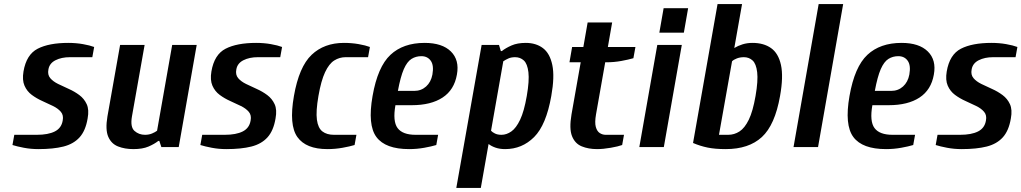

<svg xmlns="http://www.w3.org/2000/svg" viewBox="-20 -720 5001 940"><path d="M168 10Q131 10 97 3.5Q63 -3 41 -10L50 -60H160Q216 -60 248.5 -76.5Q281 -93 287 -130Q292 -156 278 -172.5Q264 -189 239.5 -201Q215 -213 187 -225.5Q159 -238 135.5 -255.5Q112 -273 100 -300.5Q88 -328 95 -370Q109 -453 164.5 -481.5Q220 -510 314 -510Q352 -510 386 -504Q420 -498 441 -490L432 -440H322Q281 -440 251.5 -425Q222 -410 217 -380Q212 -354 226 -337.5Q240 -321 264.5 -309Q289 -297 317 -284.5Q345 -272 368.5 -254.5Q392 -237 404.5 -210Q417 -183 409 -140Q399 -80 369.5 -47.5Q340 -15 290.5 -2.5Q241 10 168 10Z M633 10Q591 10 558 -3Q525 -16 510 -50.5Q495 -85 506 -150L568 -500H688L626 -150Q617 -98 638.5 -79Q660 -60 690 -60Q709 -60 724.5 -66.5Q740 -73 749 -80L823 -500H943L855 0H770L760 -30H755Q736 -15 707 -2.5Q678 10 633 10Z M1088 10Q1051 10 1017 3.5Q983 -3 961 -10L970 -60H1080Q1136 -60 1168.5 -76.5Q1201 -93 1207 -130Q1212 -156 1198 -172.5Q1184 -189 1159.5 -201Q1135 -213 1107 -225.5Q1079 -238 1055.5 -255.5Q1032 -273 1020 -300.5Q1008 -328 1015 -370Q1029 -453 1084.5 -481.5Q1140 -510 1234 -510Q1272 -510 1306 -504Q1340 -498 1361 -490L1352 -440H1242Q1201 -440 1171.5 -425Q1142 -410 1137 -380Q1132 -354 1146 -337.5Q1160 -321 1184.5 -309Q1209 -297 1237 -284.5Q1265 -272 1288.5 -254.5Q1312 -237 1324.5 -210Q1337 -183 1329 -140Q1319 -80 1289.5 -47.5Q1260 -15 1210.5 -2.5Q1161 10 1088 10Z M1583 10Q1478 10 1436 -49Q1394 -108 1419 -250Q1444 -393 1505.5 -451.5Q1567 -510 1664 -510Q1702 -510 1736 -504Q1770 -498 1791 -490L1782 -440H1672Q1642 -440 1616.5 -424Q1591 -408 1571.5 -366.5Q1552 -325 1539 -250Q1526 -175 1531.5 -134Q1537 -93 1558.5 -76.5Q1580 -60 1615 -60H1725L1716 -10Q1693 -3 1657 3.5Q1621 10 1583 10Z M1983 10Q1867 10 1823 -49Q1779 -108 1804 -250Q1829 -393 1891.5 -451.5Q1954 -510 2059 -510Q2145 -510 2187.5 -468Q2230 -426 2217 -355Q2204 -280 2147 -242.5Q2090 -205 1996 -205H1916Q1902 -126 1926.5 -93Q1951 -60 2015 -60H2125L2116 -10Q2093 -3 2057 3.5Q2021 10 1983 10ZM1928 -275H2008Q2042 -275 2066 -296.5Q2090 -318 2097 -355Q2105 -400 2089 -422.5Q2073 -445 2043 -445Q2016 -445 1994.5 -431.5Q1973 -418 1957 -381.5Q1941 -345 1928 -275Z M2214 200 2338 -500H2423L2432 -470H2437Q2456 -485 2484.5 -497.5Q2513 -510 2554 -510Q2604 -510 2638 -484.5Q2672 -459 2684 -402Q2696 -345 2679 -250Q2654 -108 2595 -49Q2536 10 2453 10Q2427 10 2406.5 3Q2386 -4 2372 -15L2334 200ZM2435 -60Q2460 -60 2483.5 -76.5Q2507 -93 2526.5 -134Q2546 -175 2559 -250Q2572 -325 2567 -366.5Q2562 -408 2544.5 -424Q2527 -440 2502 -440Q2483 -440 2469.5 -434Q2456 -428 2444 -420L2384 -80Q2390 -73 2403 -66.5Q2416 -60 2435 -60Z M2903 10Q2861 10 2828 -3.5Q2795 -17 2780.5 -53.5Q2766 -90 2778 -160L2823 -415H2768L2781 -490H2836L2857 -610H2977L2956 -490H3091L3081 -435Q3057 -428 3021.5 -421.5Q2986 -415 2948 -415H2943L2898 -160Q2891 -120 2897 -98.5Q2903 -77 2916.5 -68.5Q2930 -60 2945 -60H3035L3026 -10Q3007 -3 2970 3.5Q2933 10 2903 10Z M3208 -560 3229 -680H3349L3328 -560ZM3110 0 3198 -500H3318L3230 0Z M3533 10Q3481 10 3444.5 2.5Q3408 -5 3373 -20L3493 -700H3613L3575 -485Q3593 -496 3615.5 -503Q3638 -510 3664 -510Q3719 -510 3755 -484.5Q3791 -459 3803.5 -402Q3816 -345 3799 -250Q3774 -108 3710 -49Q3646 10 3533 10ZM3500 -60H3545Q3575 -60 3600.5 -76.5Q3626 -93 3646 -134Q3666 -175 3679 -250Q3692 -325 3687 -366.5Q3682 -408 3664.5 -424Q3647 -440 3622 -440Q3603 -440 3587.5 -434Q3572 -428 3564 -420Z M3865 0 3988 -700H4108L3985 0Z M4318 10Q4202 10 4158 -49Q4114 -108 4139 -250Q4164 -393 4226.5 -451.5Q4289 -510 4394 -510Q4480 -510 4522.5 -468Q4565 -426 4552 -355Q4539 -280 4482 -242.5Q4425 -205 4331 -205H4251Q4237 -126 4261.5 -93Q4286 -60 4350 -60H4460L4451 -10Q4428 -3 4392 3.5Q4356 10 4318 10ZM4263 -275H4343Q4377 -275 4401 -296.5Q4425 -318 4432 -355Q4440 -400 4424 -422.5Q4408 -445 4378 -445Q4351 -445 4329.5 -431.5Q4308 -418 4292 -381.5Q4276 -345 4263 -275Z M4688 10Q4651 10 4617 3.5Q4583 -3 4561 -10L4570 -60H4680Q4736 -60 4768.5 -76.5Q4801 -93 4807 -130Q4812 -156 4798 -172.5Q4784 -189 4759.5 -201Q4735 -213 4707 -225.5Q4679 -238 4655.5 -255.5Q4632 -273 4620 -300.5Q4608 -328 4615 -370Q4629 -453 4684.5 -481.5Q4740 -510 4834 -510Q4872 -510 4906 -504Q4940 -498 4961 -490L4952 -440H4842Q4801 -440 4771.5 -425Q4742 -410 4737 -380Q4732 -354 4746 -337.5Q4760 -321 4784.5 -309Q4809 -297 4837 -284.5Q4865 -272 4888.5 -254.5Q4912 -237 4924.5 -210Q4937 -183 4929 -140Q4919 -80 4889.5 -47.5Q4860 -15 4810.5 -2.5Q4761 10 4688 10Z"/></svg>

Font: Cuprum
Style: Bold Italic
Weight: 700
Italic angle: -10°
Designer: Jovanny Lemonad
Foundry: Jovanny Lemonad
Version: Version 3.000